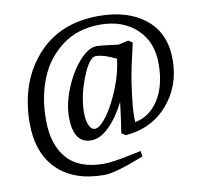

<svg xmlns="http://www.w3.org/2000/svg" viewBox="-93 -763 1099 1072"><g transform="rotate(-10 457.0 -227.0)"><path d="M375 10Q274 10 274 -139Q274 -214 309 -300Q344 -386 396 -444.5Q448 -503 494 -503Q515 -503 561.5 -497Q608 -491 617 -490L674 -503L697 -488Q676 -397 664.5 -342.5Q653 -288 643 -207Q633 -126 633 -90Q633 -54 633 -48Q716 -62 767.5 -142Q819 -222 819 -347Q819 -472 740 -545Q661 -618 534 -618Q407 -618 318 -551Q229 -484 187 -379Q145 -274 145 -150Q145 -147 145 -144Q145 -5 213.5 73Q282 151 423 151Q472 151 593 125L635 116L640 148Q475 213 415 213Q242 213 147 119.5Q52 26 52 -146Q54 -376 183.5 -521.5Q313 -667 534 -667Q701 -667 800.5 -586Q900 -505 900 -356Q900 -207 809 -102Q718 3 570 15L546 0Q557 -63 570 -173Q528 -90 476.5 -40Q425 10 375 10ZM480 -449Q443 -449 402 -345Q361 -241 361 -148Q361 -104 373.5 -77Q386 -50 406 -50Q435 -50 477 -108Q519 -166 553 -252.5Q587 -339 595 -414Q525 -449 480 -449Z"/></g></svg>

Font: Andada
Style: Italic
Weight: 400
Italic angle: -8.29999°
Designer: Carolina Giovagnoli
Foundry: Carolina Giovagnoli
Version: Version 1.003